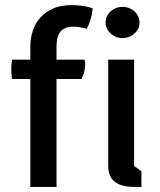

<svg xmlns="http://www.w3.org/2000/svg" viewBox="-20 -733 628 753"><path d="M99.1 -423.3H26.9Q25.4 -435.1 24.9 -445.3Q24.4 -455.6 24.4 -463.9Q24.4 -479 25.9 -488.8Q26.4 -494.1 27.3 -499H99.1V-552.7Q99.1 -583.5 108.6 -612.5Q118.2 -641.6 137.9 -663.8Q157.7 -686 188 -699.5Q218.3 -712.9 260.3 -712.9Q280.8 -712.9 295.9 -710.9Q311 -709 321.8 -706.5Q334.5 -703.6 343.3 -700.2Q342.3 -688 339.8 -674.8Q337.4 -663.6 332.8 -649.2Q328.1 -634.8 320.3 -620.1Q313 -622.1 304.2 -624Q296.9 -625.5 287.1 -627Q277.3 -628.4 267.6 -628.4Q234.4 -628.4 218 -610.1Q201.7 -591.8 201.7 -549.8V-499H311.5Q312 -497.1 312.5 -494.1Q313 -491.7 313.5 -488Q314 -484.4 314 -479.5Q314 -469.7 311.3 -455.6Q308.6 -441.4 299.8 -423.3H201.7V0H99.1ZM460.4 -583.5Q446.8 -583.5 434.8 -588.4Q422.9 -593.3 413.8 -601.6Q404.8 -609.9 399.4 -620.8Q394 -631.8 394 -644.5Q394 -657.7 399.4 -668.9Q404.8 -680.2 413.8 -688.5Q422.9 -696.8 434.8 -701.4Q446.8 -706.1 460.4 -706.1Q474.1 -706.1 486.3 -701.4Q498.5 -696.8 507.6 -688.5Q516.6 -680.2 522 -668.9Q527.3 -657.7 527.3 -644.5Q527.3 -631.8 522 -620.8Q516.6 -609.9 507.6 -601.6Q498.5 -593.3 486.3 -588.4Q474.1 -583.5 460.4 -583.5ZM404.3 -499H505.9V-82L534.7 -61.5V0H506.8L505.9 -1V0Q457.5 0 430.9 -19.5Q404.3 -39.1 404.3 -84Z"/></svg>

Font: Basic
Style: Regular
Weight: 400
Designer: Magnus Gaarde
Foundry: Magnus Gaarde
Version: Version 1.003; ttfautohint (v1.1) -l 6 -r 16 -G 0 -x 16 -D l